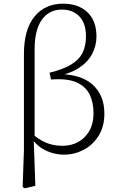

<svg xmlns="http://www.w3.org/2000/svg" viewBox="-20 -820 640 1043"><path d="M103 196 110 -5V-527Q110 -659 167 -729.5Q224 -800 323 -800Q406 -800 455 -753.5Q504 -707 504 -621Q504 -572 480.5 -527Q457 -482 406.5 -449.5Q356 -417 276 -405V-418Q413 -421 480 -363Q547 -305 547 -203Q547 -132 515.5 -82Q484 -32 434 -6Q384 20 329 20Q271 20 221 -6.5Q171 -33 139 -88H137L146 -101Q186 -64 227.5 -46Q269 -28 318 -28Q393 -28 440.5 -76Q488 -124 488 -205Q488 -262 467.5 -305.5Q447 -349 397 -372Q347 -395 257 -388L249 -425Q323 -443 366.5 -469.5Q410 -496 428.5 -533.5Q447 -571 447 -622Q447 -694 411 -731Q375 -768 316 -768Q247 -768 207.5 -713Q168 -658 168 -551V-74L163 -66L172 189L115 203Z"/></svg>

Font: Noto Serif JP ExtraLight
Style: Regular
Weight: 200
Designer: Ryoko NISHIZUKA  (kana & ideographs); Frank Grießhammer (Latin, Greek & Cyrillic); Wenlong ZHANG  (bopomofo); Sandoll Co
Foundry: Adobe
Version: Version 2.002-H1;hotconv 1.1.0;makeotfexe 2.6.0